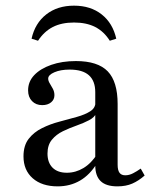

<svg xmlns="http://www.w3.org/2000/svg" viewBox="-20 -640 549 671"><path d="M312.9 -206.5V-317.7Q312.9 -357.3 290.7 -377Q268.5 -396.8 223.4 -396.8Q191.9 -396.8 170.2 -387.5Q148.4 -378.2 148.4 -365.3Q148.4 -357.3 154 -348.4Q159.7 -339.5 164.9 -329.4Q170.2 -319.4 170.2 -307.3Q170.2 -291.9 158.5 -282.3Q146.8 -272.6 127.4 -272.6Q105.6 -272.6 91.9 -286.7Q78.2 -300.8 78.2 -324.2Q78.2 -354.8 99.6 -377.4Q121 -400 158.9 -413.3Q196.8 -426.6 245.2 -426.6Q321.8 -426.6 356.5 -390.7Q391.1 -354.8 391.1 -276.6V-206.5ZM181.5 11.3Q126.6 11.3 94.4 -16.9Q62.1 -45.2 62.1 -93.5Q62.1 -131.5 80.2 -154.8Q98.4 -178.2 127 -192.3Q155.6 -206.5 187.9 -214.9Q220.2 -223.4 248.8 -231.5Q277.4 -239.5 295.6 -251.2Q313.7 -262.9 313.7 -283.1L316.9 -245.2Q310.5 -229.8 291.1 -219.8Q271.8 -209.7 247.6 -201.2Q223.4 -192.7 200 -181.5Q176.6 -170.2 161.3 -151.6Q146 -133.1 146 -103.2Q146 -71.8 163.7 -54Q181.5 -36.3 213.7 -36.3Q244.4 -36.3 271.8 -52.8Q299.2 -69.4 320.2 -102.4L319.4 -70.2Q294.4 -29 259.7 -8.9Q225 11.3 181.5 11.3ZM391.1 -64.5Q391.1 -45.2 397.6 -36.3Q404 -27.4 417.7 -27.4Q431.5 -27.4 444.8 -34.3Q458.1 -41.1 471.8 -50.8L485.5 -26.6Q464.5 -8.1 442.3 1.6Q420.2 11.3 390.3 11.3Q350.8 11.3 331.9 -6.9Q312.9 -25 312.9 -62.1V-206.5H391.1ZM238.7 -620.2Q296.8 -620.2 335.5 -589.5Q374.2 -558.9 386.3 -504.8L363.7 -497.6Q343.5 -529.8 312.9 -545.6Q282.3 -561.3 238.7 -561.3Q195.2 -561.3 164.5 -545.6Q133.9 -529.8 112.9 -497.6L90.3 -504.8Q102.4 -558.9 141.5 -589.5Q180.6 -620.2 238.7 -620.2Z"/></svg>

Font: Playfair 5pt SemiExpanded Light
Style: Regular
Weight: 400
Version: Version 2.203